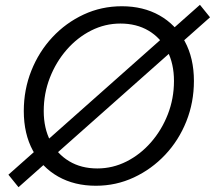

<svg xmlns="http://www.w3.org/2000/svg" viewBox="-20 -757 894 799"><path d="M57 22 15 -30 812 -737 854 -685ZM379 16Q290 16 222.5 -22Q155 -60 117 -130Q79 -200 79 -295Q79 -384 110.5 -463Q142 -542 198 -602Q254 -662 328 -696.5Q402 -731 487 -731Q576 -731 643.5 -693Q711 -655 749 -585Q787 -515 787 -420Q787 -331 755.5 -252Q724 -173 667.5 -113Q611 -53 537 -18.5Q463 16 379 16ZM385 -56Q449 -56 506.5 -85Q564 -114 608.5 -165Q653 -216 678.5 -281.5Q704 -347 704 -420Q704 -492 676 -546Q648 -600 598 -629.5Q548 -659 481 -659Q417 -659 359.5 -630Q302 -601 257.5 -550Q213 -499 187.5 -433.5Q162 -368 162 -295Q162 -223 190 -169.5Q218 -116 268 -86Q318 -56 385 -56Z"/></svg>

Font: Wix Madefor Text
Style: Italic
Weight: 400
Italic angle: -12°
Designer: Dalton Maag Ltd
Foundry: Dalton Maag Ltd
Version: Version 3.100